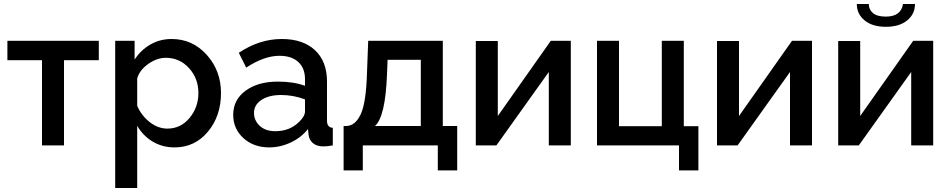

<svg xmlns="http://www.w3.org/2000/svg" viewBox="-20 -727 4751 960"><path d="M190 0V-426H17V-523H474V-426H300V0Z M666 -98V213H556V-523H653V-429Q684 -477 732 -504.5Q780 -532 838 -532Q943 -532 1014 -452.5Q1085 -373 1085 -262Q1085 -147 1019.5 -68.5Q954 10 853 10Q792 10 743.5 -19Q695 -48 666 -98ZM972 -262Q972 -335 925 -386.5Q878 -438 809 -438Q765 -438 721.5 -407.5Q678 -377 666 -335V-198Q687 -149 728.5 -116.5Q770 -84 817 -84Q884 -84 928 -137.5Q972 -191 972 -262Z M1146 -153Q1146 -228 1208 -273.5Q1270 -319 1369 -319Q1448 -319 1505 -298V-331Q1505 -386 1471.5 -417Q1438 -448 1377 -448Q1301 -448 1211 -389L1174 -463Q1277 -532 1389 -532Q1495 -532 1555 -476Q1615 -420 1615 -319V-124Q1615 -89 1644 -88V0Q1618 5 1597 5Q1564 5 1545 -11Q1526 -27 1523 -52L1520 -82Q1486 -39 1433.5 -14.5Q1381 10 1326 10Q1248 10 1197 -36.5Q1146 -83 1146 -153ZM1479 -121Q1505 -147 1505 -170V-230Q1447 -252 1385 -252Q1325 -252 1287.5 -227.5Q1250 -203 1250 -162Q1250 -125 1278.5 -98Q1307 -71 1357 -71Q1431 -71 1479 -121Z M1698 125V-97H1710Q1756 -97 1783.5 -155.5Q1811 -214 1815 -365L1821 -523H2194V-97H2266V125H2169V0H1794V125ZM1855 -97H2084V-428H1918L1915 -355Q1907 -144 1855 -97Z M2359 0V-522H2469V-147L2734 -523H2834V0H2724V-367L2462 0Z M3375 125V0H2965V-523H3075V-96H3289V-523H3399V-96H3472V125Z M3565 0V-522H3675V-147L3940 -523H4040V0H3930V-367L3668 0Z M4409 -593Q4342 -593 4303 -625Q4264 -657 4264 -707H4324Q4324 -679 4345 -661.5Q4366 -644 4409 -644Q4485 -644 4495 -707H4555Q4555 -657 4516 -625Q4477 -593 4409 -593ZM4171 0V-522H4281V-147L4546 -523H4646V0H4536V-367L4274 0Z"/></svg>

Font: Raleway-v4020 SemiBold
Style: Regular
Weight: 600
Designer: Matt McInerney, Pablo Impallari, Rodrigo Fuenzalida
Foundry: Matt McInerney, Pablo Impallari, Rodrigo Fuenzalida
Version: Version 4.020;PS 004.020;hotconv 1.0.88;makeotf.lib2.5.64775